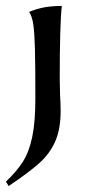

<svg xmlns="http://www.w3.org/2000/svg" viewBox="-38 -437 301 646"><path d="M-18 174Q18 140 39 107Q60 74 70.5 23.5Q81 -27 81 -106Q81 -221 79.5 -274.5Q78 -328 74 -355Q70 -382 60 -397Q87 -408 112.5 -412.5Q138 -417 170 -417Q163 -357 163 -172L164 -120Q166 -88 166 -63Q166 -2 147.5 39.5Q129 81 93.5 112.5Q58 144 -9 189Z"/></svg>

Font: Mirza
Style: Regular
Weight: 400
Designer: Arabic design by Kourosh Beigpour, Latin design by Eduardo Tunni, engineering by Lasse Fister
Version: Version 1.0010g